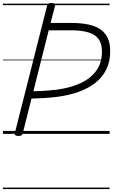

<svg xmlns="http://www.w3.org/2000/svg" viewBox="-20 -910 769 1305"><path d="M105 14Q91 14 84.5 9.5Q78 5 81 -6L300 -871Q303 -881 309.5 -885.5Q316 -890 331 -890Q344 -890 350.5 -885.5Q357 -881 354 -870L324 -754H467Q554 -754 612 -735Q670 -716 699.5 -673.5Q729 -631 729 -563Q729 -492 702.5 -438Q676 -384 627 -346Q578 -308 511 -284.5Q444 -261 363 -251Q322 -246 278.5 -243.5Q235 -241 194 -240L135 -5Q133 5 126.5 9.5Q120 14 105 14ZM207 -290Q233 -290 260.5 -291.5Q288 -293 316 -295.5Q344 -298 370 -301Q462 -314 530 -346Q598 -378 635.5 -431Q673 -484 673 -560Q673 -613 650 -644.5Q627 -676 580.5 -690Q534 -704 464 -704H311ZM0 365H725V375H0ZM0 -20H725V0H0ZM0 -505H725V-500H0ZM0 -885H725V-875H0Z"/></svg>

Font: Playwrite IS Guides
Style: Regular
Weight: 400
Designer: Veronika Burian, José Scaglione
Foundry: TypeTogether
Version: Version 1.003